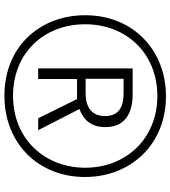

<svg xmlns="http://www.w3.org/2000/svg" viewBox="29 -792 772 870"><g transform="rotate(90 415.0 -357.0)"><path d="M414 9C630 9 782 -145 782 -356C782 -563 635 -723 416 -723C209 -723 49 -576 49 -357C49 -153 190 9 414 9ZM414 -30C223 -30 90 -167 90 -357C90 -544 222 -684 415 -684C607 -684 740 -543 740 -357C740 -174 610 -30 414 -30ZM290 -144H338V-320H429L516 -144H570L474 -331C523 -349 556 -384 556 -448C556 -533 499 -572 408 -572H290ZM403 -359H337V-531H404C468 -531 506 -506 506 -447C506 -385 463 -359 403 -359Z"/></g></svg>

Font: Noto Sans Kannada ExtraCondensed Light
Style: Regular
Weight: 300
Width: 2
Designer: Jelle Bosma - Monotype Design Team
Foundry: Monotype Imaging Inc.
Version: Version 2.005